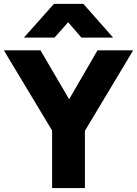

<svg xmlns="http://www.w3.org/2000/svg" viewBox="-24 -956 697 976"><path d="M240.9 0V-292.5L-4.4 -700H181.9L327.4 -451.5L471.6 -700H652.9L407.6 -291V0ZM97.4 -764.8 250.4 -936.5H399.6L551.1 -764.8H389.9L322.4 -843L253.1 -764.8Z"/></svg>

Font: Geologica-Sharp
Style: Regular
Weight: 100
Designer: Sindre Bremnes, Frode Helland
Foundry: Monokrom Skriftforlag AS
Version: Version 1.010;gftools[0.9.28]